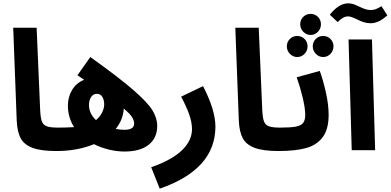

<svg xmlns="http://www.w3.org/2000/svg" viewBox="-20 -898 2336 1148"><path d="M80 -176 59 -732H199L220 -243Q222 -195 230 -173Q238 -151 259.5 -143Q281 -135 327 -135Q363 -135 380.5 -116.5Q398 -98 398 -67Q398 -35 376.5 -15Q355 5 317 5Q225 5 174.5 -14Q124 -33 103.5 -71.5Q83 -110 80 -176Z M920 -145Q920 -73 869 -32.5Q818 8 725 8Q679 8 631.5 -3.5Q584 -15 542 -36Q442 5 318 5L328 -135Q382 -135 423 -138Q386 -196 386 -266Q386 -318 411 -360Q436 -402 483 -421L443 -448L520 -557Q691 -435 777 -360Q863 -285 891.5 -238.5Q920 -192 920 -145ZM603 -274Q603 -300 592 -318.5Q581 -337 560 -337Q537 -337 524.5 -317.5Q512 -298 512 -271Q512 -219 554 -180Q577 -199 590 -224.5Q603 -250 603 -274ZM782 -159Q782 -177 770 -197Q758 -217 720 -249Q716 -182 672 -127Q700 -122 725 -122Q782 -122 782 -159Z M884 102Q1009 58 1068.5 0Q1128 -58 1128 -126Q1128 -166 1111.5 -213Q1095 -260 1063 -320L1194 -383Q1268 -240 1268 -141Q1268 115 935 230Z M1408 -176 1387 -732H1527L1548 -243Q1550 -195 1558 -173Q1566 -151 1587.5 -143Q1609 -135 1655 -135Q1691 -135 1708.5 -116.5Q1726 -98 1726 -67Q1726 -35 1704.5 -15Q1683 5 1645 5Q1553 5 1502.5 -14Q1452 -33 1431.5 -71.5Q1411 -110 1408 -176Z M1656 -135Q1718 -135 1749 -141Q1780 -147 1792.5 -163Q1805 -179 1805 -211Q1805 -250 1790 -313.5Q1775 -377 1754 -436L1892 -474Q1913 -416 1929 -343.5Q1945 -271 1945 -211Q1945 -124 1908.5 -76.5Q1872 -29 1807.5 -12Q1743 5 1646 5ZM1899 -753Q1899 -727 1881 -708Q1863 -689 1837 -689Q1812 -689 1793.5 -708Q1775 -727 1775 -753Q1775 -779 1793 -797Q1811 -815 1837 -815Q1863 -815 1881 -797Q1899 -779 1899 -753ZM1819 -621Q1819 -595 1801 -576Q1783 -557 1757 -557Q1732 -557 1713.5 -576Q1695 -595 1695 -621Q1695 -647 1713 -665Q1731 -683 1757 -683Q1783 -683 1801 -665Q1819 -647 1819 -621ZM1974 -621Q1974 -595 1956 -576Q1938 -557 1912 -557Q1887 -557 1868.5 -576Q1850 -595 1850 -621Q1850 -647 1868 -665Q1886 -683 1912 -683Q1938 -683 1956 -665Q1974 -647 1974 -621Z M2064 -662H2204L2223 0H2083ZM2111 -784Q2106 -786 2090 -793Q2074 -800 2062 -800Q2045 -800 2030.5 -791.5Q2016 -783 1999 -766L1952 -810Q2006 -878 2062 -878Q2079 -878 2093.5 -873Q2108 -868 2129 -858Q2150 -848 2165 -843Q2180 -838 2197 -838Q2212 -838 2226 -843Q2240 -848 2261 -861L2296 -806Q2264 -778 2240.5 -768.5Q2217 -759 2197 -759Q2174 -759 2154 -765.5Q2134 -772 2111 -784Z"/></svg>

Font: Noto Sans Arabic
Style: Bold
Weight: 700
Designer: Nadine Chahine
Foundry: Monotype Imaging Inc.
Version: Version 1.001